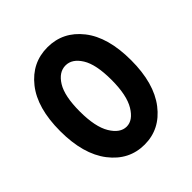

<svg xmlns="http://www.w3.org/2000/svg" viewBox="-190 -844 989 989"><g transform="rotate(-45 304.5 -349.5)"><path d="M305 5Q192 5 119 -89.5Q46 -184 46 -352Q46 -520 119 -612Q192 -704 305 -704Q418 -704 490.5 -612Q563 -520 563 -352Q563 -184 490 -89.5Q417 5 305 5ZM305 -126Q351 -126 385.5 -183Q420 -240 420 -352Q420 -464 386.5 -518Q353 -572 305 -572Q256 -572 222.5 -518Q189 -464 189 -352Q189 -240 223.5 -183Q258 -126 305 -126Z"/></g></svg>

Font: LilGrotesk Bold
Style: Regular
Weight: 700
Designer: BSozoo
Foundry: BSozoo
Version: Version 1.001;PS 001.001;hotconv 1.0.70;makeotf.lib2.5.58329